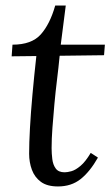

<svg xmlns="http://www.w3.org/2000/svg" viewBox="-20 -661 404 692"><path d="M217 -641 199 -500H358L355 -462L195 -460Q191 -418 185.5 -373.5Q180 -329 176 -285Q172 -241 169 -200.5Q166 -160 166 -127Q166 -108 168.5 -87.5Q171 -67 181 -53.5Q191 -40 213 -40Q223 -40 237.5 -44Q252 -48 270 -63Q288 -78 307 -110L333 -93Q304 -42 270.5 -15.5Q237 11 189 11Q150 11 127.5 -5.5Q105 -22 95 -49Q85 -76 85 -107Q85 -145 88 -199.5Q91 -254 97 -320.5Q103 -387 111 -459L22 -458L25 -500Q94 -500 127 -537Q160 -574 179 -641Z"/></svg>

Font: Lora Italic
Style: Italic
Weight: 400
Italic angle: -3°
Designer: Olga Karpushina, Alexei Vanyashin (Cyrillic)
Foundry: Cyreal
Version: Version 2.210; ttfautohint (v1.8.1.43-b0c9)